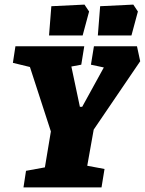

<svg xmlns="http://www.w3.org/2000/svg" viewBox="-20 -814 629 834"><path d="M359 -94 434 -80 421 0H82L93 -72L175 -87L201 -243L110 -523L36 -541L47 -613H346L333 -533L290 -525L327 -350H337L431 -521L375 -533L388 -613H575L589 -548L387 -251ZM203 -787 347 -794 367 -764 339 -660H193ZM415 -787 559 -794 579 -764 551 -660H405Z"/></svg>

Font: Grenze Black
Style: Italic
Weight: 900
Italic angle: -10°
Designer: Renata Polastri
Foundry: Omnibus-Type
Version: Version 1.002; ttfautohint (v1.8)